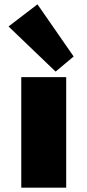

<svg xmlns="http://www.w3.org/2000/svg" viewBox="-20 -869 405 889"><path d="M78.5 0H286.5V-512H78.5ZM237.5 -537.5 321 -607.5 153.5 -849 19.5 -746.5Z"/></svg>

Font: Spartan Black
Style: Regular
Weight: 900
Designer: Matt Bailey, Mirko Velimirovic
Foundry: Matt Bailey
Version: Version 1.003; ttfautohint (v1.8.3)